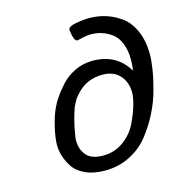

<svg xmlns="http://www.w3.org/2000/svg" viewBox="-105 -795 845 895"><g transform="rotate(-15 317.5 -347.0)"><path d="M106.9 -167Q106.9 -202.1 119.4 -254.2Q131.8 -306.2 147.9 -338.9Q156.7 -358.9 171.9 -381.3Q187 -403.8 214.1 -434.3Q241.2 -464.8 281.5 -484.4Q321.8 -503.9 368.2 -503.9Q483.4 -503.9 539.1 -410.2Q543 -432.1 543 -463.9Q543 -509.8 529.1 -543Q515.1 -576.2 491.5 -593Q467.8 -609.9 443.4 -617.4Q418.9 -625 392.1 -625Q372.1 -625 350.1 -619.4Q328.1 -613.8 325.2 -613.8Q317.4 -613.8 311.3 -627.9Q305.2 -642.1 304.2 -655.8L301.8 -669.9Q301.8 -686 337.9 -693.1Q374 -700.2 404.8 -700.2Q443.8 -700.2 481 -689.2Q518.1 -678.2 554.4 -653.1Q590.8 -627.9 612.8 -578.9Q634.8 -529.8 634.8 -462.9Q634.8 -435.1 628.4 -393.6Q622.1 -352.1 607.4 -297.6Q592.8 -243.2 566.4 -191.2Q540 -139.2 503.9 -94Q467.8 -48.8 413.3 -21.5Q358.9 5.9 293.9 5.9Q237.8 5.9 198.5 -12.5Q159.2 -30.8 140.6 -60.3Q122.1 -89.8 114.5 -116Q106.9 -142.1 106.9 -167ZM198.2 -164.1Q198.2 -122.1 222.2 -93Q246.1 -64 304.2 -64Q358.4 -64 401.1 -95Q443.8 -126 465.3 -169.9Q486.8 -213.9 497.8 -251.5Q508.8 -289.1 508.8 -313Q508.8 -362.8 479.5 -396Q450.2 -429.2 396 -429.2Q324.2 -429.2 276.9 -381.8Q270 -375 263.9 -367.9Q257.8 -360.8 253.4 -355Q249 -349.1 244.6 -340.1Q240.2 -331.1 237.1 -325.9Q233.9 -320.8 230.5 -310.3Q227.1 -299.8 225.6 -295.4Q224.1 -291 220.5 -278.6Q216.8 -266.1 215.8 -262Q214.8 -257.8 211.4 -242.9Q208 -228 207 -224.1Q198.2 -179.2 198.2 -164.1Z"/></g></svg>

Font: CMU Concrete
Style: BoldItalic
Weight: 700
Italic angle: -14.04°
Version: Version 0.7.0